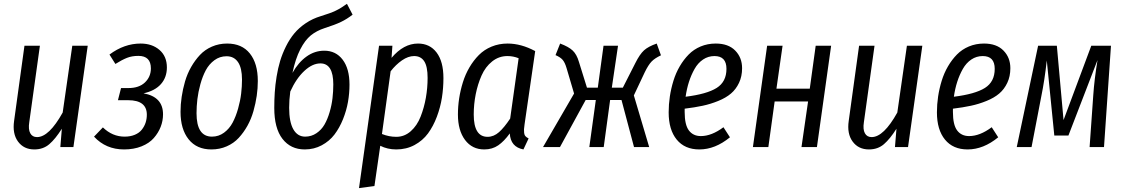

<svg xmlns="http://www.w3.org/2000/svg" viewBox="-20 -763 5836 996"><path d="M158.2 12.2Q103.5 12.2 73.5 -28.6Q43.5 -69.3 53.2 -136.2L106.9 -525.9H187L131.8 -128.9Q126 -91.8 137 -71.8Q147.9 -51.8 171.9 -51.8Q234.4 -51.8 305.2 -179.2L355 -525.9H435.1L360.8 0H293L300.8 -95.2Q267.6 -42.5 235.8 -15.1Q204.1 12.2 158.2 12.2Z M709.5 -537.1Q769 -537.1 807.4 -503.9Q845.7 -470.7 845.7 -413.1Q845.7 -361.8 814.9 -326.9Q784.2 -292 724.6 -278.8Q825.7 -260.7 825.7 -169.9Q825.7 -136.2 813.5 -105Q801.3 -73.7 777.8 -46.9Q754.4 -20 714.4 -3.9Q674.3 12.2 623.5 12.2Q529.3 12.2 467.8 -54.2L513.7 -102.1Q563 -54.2 626.5 -54.2Q656.7 -54.2 679.7 -64Q702.6 -73.7 715.8 -90.6Q729 -107.4 735.4 -127Q741.7 -146.5 741.7 -168Q741.7 -243.2 644.5 -243.2H591.8L607.9 -306.2H646.5Q701.2 -306.2 731.9 -335.4Q762.7 -364.7 762.7 -408.2Q762.7 -473.1 697.8 -473.1Q664.6 -473.1 638.7 -462.9Q612.8 -452.6 578.6 -431.2L547.9 -480Q624.5 -537.1 709.5 -537.1Z M1076.7 12.2Q1000.5 12.2 958.5 -40.3Q916.5 -92.8 916.5 -183.1Q916.5 -221.2 922.4 -260.7Q928.2 -300.3 939.9 -340.6Q951.7 -380.9 971.7 -415.8Q991.7 -450.7 1017.3 -478Q1043 -505.4 1079.3 -521.2Q1115.7 -537.1 1158.2 -537.1Q1234.9 -537.1 1276.1 -485.6Q1317.4 -434.1 1317.4 -342.8Q1317.4 -305.2 1311.8 -266.1Q1306.2 -227.1 1294.7 -186.5Q1283.2 -146 1263.7 -110.8Q1244.1 -75.7 1218.5 -47.9Q1192.9 -20 1156.2 -3.9Q1119.6 12.2 1076.7 12.2ZM1079.6 -54.2Q1114.3 -54.2 1142.1 -74.7Q1169.9 -95.2 1186.8 -127Q1203.6 -158.7 1215.1 -199.5Q1226.6 -240.2 1231 -277.6Q1235.4 -314.9 1235.4 -350.1Q1235.4 -410.6 1214.6 -440.9Q1193.8 -471.2 1155.3 -471.2Q1120.1 -471.2 1092.3 -450.7Q1064.5 -430.2 1047.6 -398.7Q1030.8 -367.2 1019.5 -326.4Q1008.3 -285.6 1003.9 -248.5Q999.5 -211.4 999.5 -175.8Q999.5 -54.2 1079.6 -54.2Z M1662.1 -500Q1722.2 -500 1757.6 -453.4Q1793 -406.7 1793 -324.2Q1793 -279.8 1785.2 -234.6Q1777.3 -189.5 1759.3 -144.5Q1741.2 -99.6 1715.1 -65.2Q1689 -30.8 1648.9 -9.3Q1608.9 12.2 1561 12.2Q1487.8 12.2 1445.3 -42.7Q1402.8 -97.7 1402.8 -203.1Q1402.8 -244.6 1405.3 -283.2Q1407.7 -321.8 1414.8 -365.5Q1421.9 -409.2 1433.3 -447Q1444.8 -484.9 1463.6 -522.7Q1482.4 -560.5 1506.8 -589.8Q1531.2 -619.1 1566.4 -642.8Q1601.6 -666.5 1644 -679.2Q1693.8 -694.3 1721.4 -707.5Q1749 -720.7 1779.8 -743.2L1809.1 -687Q1779.8 -664.1 1748.8 -649.2Q1717.8 -634.3 1664.1 -617.2Q1622.1 -603.5 1592.3 -579.3Q1562.5 -555.2 1537.6 -506.8Q1512.7 -458.5 1497.1 -384.8Q1527.8 -439.5 1570.1 -469.7Q1612.3 -500 1662.1 -500ZM1563 -54.2Q1595.2 -54.2 1621.3 -71.8Q1647.5 -89.4 1663.3 -116.9Q1679.2 -144.5 1689.9 -181.2Q1700.7 -217.8 1704.8 -253.4Q1709 -289.1 1709 -325.2Q1709 -434.1 1642.1 -434.1Q1600.6 -434.1 1558.6 -395Q1516.6 -356 1485.8 -288.1Q1480 -244.6 1480 -204.1Q1480 -130.4 1501.7 -92.3Q1523.4 -54.2 1563 -54.2Z M1842.3 212.9 1946.3 -525.9H2015.6L2011.2 -462.9Q2073.7 -537.1 2148.4 -537.1Q2209.5 -537.1 2244.9 -490.5Q2280.3 -443.8 2280.3 -357.9Q2280.3 -306.6 2272.5 -256.6Q2264.6 -206.5 2246.1 -157.2Q2227.5 -107.9 2200.2 -70.8Q2172.9 -33.7 2130.4 -10.7Q2087.9 12.2 2035.6 12.2Q1990.2 12.2 1952.6 -6.8L1922.4 202.1ZM2035.6 -53.2Q2078.1 -53.2 2110.8 -82.3Q2143.6 -111.3 2161.9 -158Q2180.2 -204.6 2189.2 -255.9Q2198.2 -307.1 2198.2 -358.9Q2198.2 -418 2180.7 -445.1Q2163.1 -472.2 2128.4 -472.2Q2097.7 -472.2 2065.4 -450Q2033.2 -427.7 2006.3 -393.1L1961.4 -67.9Q1997.6 -53.2 2035.6 -53.2Z M2613.3 -537.1Q2683.1 -537.1 2756.3 -498L2701.2 -118.2Q2698.7 -100.6 2698.2 -92.3Q2697.8 -84 2699 -73.2Q2700.2 -62.5 2706.1 -56.2Q2711.9 -49.8 2722.2 -44.9L2695.3 12.2Q2628.4 -0.5 2624.5 -70.8Q2595.2 -30.3 2564.5 -9Q2533.7 12.2 2492.2 12.2Q2429.2 12.2 2392.3 -37.1Q2355.5 -86.4 2355.5 -168.9Q2355.5 -210.4 2361.8 -252.2Q2368.2 -293.9 2381.1 -335.7Q2394 -377.4 2415.3 -413.6Q2436.5 -449.7 2464.1 -477.5Q2491.7 -505.4 2530 -521.2Q2568.4 -537.1 2613.3 -537.1ZM2612.3 -472.2Q2567.9 -472.2 2533 -444.3Q2498 -416.5 2478 -371.1Q2458 -325.7 2447.8 -274.2Q2437.5 -222.7 2437.5 -168.9Q2437.5 -53.2 2509.3 -53.2Q2541.5 -53.2 2568.8 -77.6Q2596.2 -102.1 2626.5 -147.9L2670.4 -460.9Q2642.6 -472.2 2612.3 -472.2Z M3386.7 -537.1 3408.7 -476.1Q3376.5 -460.9 3359.9 -443.6Q3343.3 -426.3 3324.7 -388.2L3268.1 -268.1L3347.7 0H3269L3204.1 -244.1H3145L3111.8 0H3037.1L3070.8 -244.1H3018.1L2884.8 0H2796.9L2958 -277.8L2918.9 -410.2Q2910.2 -439.5 2898.4 -452.9Q2886.7 -466.3 2861.8 -477.1L2885.7 -537.1Q2930.2 -520.5 2950.9 -500.7Q2971.7 -481 2982.9 -442.9L3024.9 -308.1H3081.1L3110.8 -525.9H3186L3153.8 -308.1H3210.9L3275.9 -436Q3298.8 -481.9 3321 -502Q3343.3 -522 3386.7 -537.1Z M3829.6 -409.2Q3829.6 -366.7 3813.7 -333.3Q3797.9 -299.8 3771.7 -277.6Q3745.6 -255.4 3705.8 -239.3Q3666 -223.1 3625 -214.4Q3584 -205.6 3531.7 -199.2V-182.1Q3531.7 -115.2 3553.7 -86.2Q3575.7 -57.1 3615.7 -57.1Q3671.4 -57.1 3732.9 -103L3766.6 -50.8Q3689.9 12.2 3607.9 12.2Q3532.2 12.2 3490.5 -38.8Q3448.7 -89.8 3448.7 -180.2Q3448.7 -221.2 3454.8 -262.2Q3460.9 -303.2 3473.4 -343.8Q3485.8 -384.3 3506.1 -418.9Q3526.4 -453.6 3552.5 -480.2Q3578.6 -506.8 3614.7 -522Q3650.9 -537.1 3692.9 -537.1Q3758.3 -537.1 3793.9 -500.7Q3829.6 -464.4 3829.6 -409.2ZM3686.5 -472.2Q3653.8 -472.2 3627.2 -454.3Q3600.6 -436.5 3583 -405.3Q3565.4 -374 3554 -338.4Q3542.5 -302.7 3536.6 -261.2Q3647 -274.9 3697.8 -306.9Q3748.5 -338.9 3748.5 -405.8Q3748.5 -472.2 3686.5 -472.2Z M4137.7 0 4171.9 -236.8H3998.5L3965.8 0H3885.7L3959.5 -525.9H4039.6L4007.8 -303.2H4180.7L4211.4 -525.9H4291.5L4217.8 0Z M4487.8 12.2Q4433.1 12.2 4403.1 -28.6Q4373 -69.3 4382.8 -136.2L4436.5 -525.9H4516.6L4461.4 -128.9Q4455.6 -91.8 4466.6 -71.8Q4477.5 -51.8 4501.5 -51.8Q4564 -51.8 4634.8 -179.2L4684.6 -525.9H4764.6L4690.4 0H4622.6L4630.4 -95.2Q4597.2 -42.5 4565.4 -15.1Q4533.7 12.2 4487.8 12.2Z M5221.2 -409.2Q5221.2 -366.7 5205.3 -333.3Q5189.5 -299.8 5163.3 -277.6Q5137.2 -255.4 5097.4 -239.3Q5057.6 -223.1 5016.6 -214.4Q4975.6 -205.6 4923.3 -199.2V-182.1Q4923.3 -115.2 4945.3 -86.2Q4967.3 -57.1 5007.3 -57.1Q5063 -57.1 5124.5 -103L5158.2 -50.8Q5081.5 12.2 4999.5 12.2Q4923.8 12.2 4882.1 -38.8Q4840.3 -89.8 4840.3 -180.2Q4840.3 -221.2 4846.4 -262.2Q4852.5 -303.2 4865 -343.8Q4877.4 -384.3 4897.7 -418.9Q4918 -453.6 4944.1 -480.2Q4970.2 -506.8 5006.3 -522Q5042.5 -537.1 5084.5 -537.1Q5149.9 -537.1 5185.5 -500.7Q5221.2 -464.4 5221.2 -409.2ZM5078.1 -472.2Q5045.4 -472.2 5018.8 -454.3Q4992.2 -436.5 4974.6 -405.3Q4957 -374 4945.6 -338.4Q4934.1 -302.7 4928.2 -261.2Q5038.6 -274.9 5089.4 -306.9Q5140.1 -338.9 5140.1 -405.8Q5140.1 -472.2 5078.1 -472.2Z M5743.2 -525.9 5707 0H5632.3L5651.4 -270Q5656.7 -349.1 5673.3 -451.2L5522.5 -60.1H5449.2L5410.2 -449.2Q5398.4 -344.2 5382.3 -266.1L5331.1 0H5254.4L5365.2 -525.9H5462.4L5497.1 -140.1L5641.1 -525.9Z"/></svg>

Font: Fira Sans Compressed Book
Style: Italic
Weight: 350
Width: 3
Italic angle: -8°
Designer: Carrois Corporate & Edenspiekermann AG
Foundry: Carrois Corporate GbR & Edenspiekermann AG
Version: Version 4.203;PS 004.203;hotconv 1.0.88;makeotf.lib2.5.64775